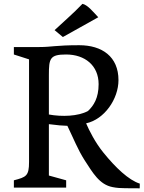

<svg xmlns="http://www.w3.org/2000/svg" viewBox="-20 -997 763 1020"><path d="M53.7 -0.5H331.5V-39.1L239.7 -64.5V-337.4C284.2 -331.5 314.5 -329.1 337.9 -328.6C369.6 -263.2 393.1 -203.1 428.7 -147C472.7 -79.6 507.8 -16.1 578.6 -2.9C600.1 1.5 623 2.9 646 2.9C668.9 3.4 699.2 3.4 722.2 3.4L722.7 -21.5C663.6 -40 593.3 -107.4 530.3 -185.1C485.8 -239.3 453.1 -305.2 437.5 -341.8C534.7 -362.8 609.4 -471.2 609.4 -571.3C609.4 -696.3 522 -756.8 400.9 -756.8C274.9 -756.8 255.9 -747.1 188.5 -747.1H53.7V-707.5L134.3 -681.6V-136.7C134.3 -62 119.1 -56.2 53.7 -39.1ZM239.7 -388.7V-598.6C239.7 -686.5 245.1 -707.5 331.1 -707.5C431.2 -707.5 503.9 -648.9 503.9 -549.8C503.9 -476.1 477.5 -435.5 447.3 -407.2C395 -378.9 308.6 -376 239.7 -388.7ZM314 -800.3 502 -905.3C478.5 -930.2 445.3 -971.7 418 -976.6C368.2 -924.3 321.3 -885.3 270 -836.9Z"/></svg>

Font: Donegal One
Style: Regular
Weight: 400
Designer: Gary Lonergan
Foundry: Sorkin Type Co.
Version: Version 1.004